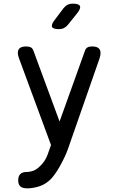

<svg xmlns="http://www.w3.org/2000/svg" viewBox="-20 -805 640 1054"><path d="M253 11 260 -9 85 -483Q82 -491 80 -499Q78 -507 78 -515Q78 -533 89.5 -541.5Q101 -550 124 -550Q141 -550 150 -544.5Q159 -539 163 -528L307 -138L447 -528Q451 -539 460 -544.5Q469 -550 486 -550Q509 -550 520.5 -541Q532 -532 532 -514Q532 -507 530.5 -499.5Q529 -492 526 -483L354 10Q347 31 334.5 57.5Q322 84 307 110.5Q292 137 274.5 160Q257 183 238 196Q215 213 185 221Q155 229 130 229Q104 229 92 218.5Q80 208 80 185V184Q80 162 91.5 150.5Q103 139 127 139Q143 139 159.5 133.5Q176 128 190 116Q204 104 213.5 92.5Q223 81 230 68.5Q237 56 242 42Q247 28 253 11ZM303 -645Q272 -645 266 -657Q260 -669 279 -694L328 -759Q338 -772 350.5 -778.5Q363 -785 380 -785Q412 -785 418.5 -772.5Q425 -760 405 -734L353 -669Q343 -657 331 -651Q319 -645 303 -645Z"/></svg>

Font: Maple Mono NF
Style: Regular
Weight: 400
Monospace: yes
Designer: subframe7536
Version: Version 7.000